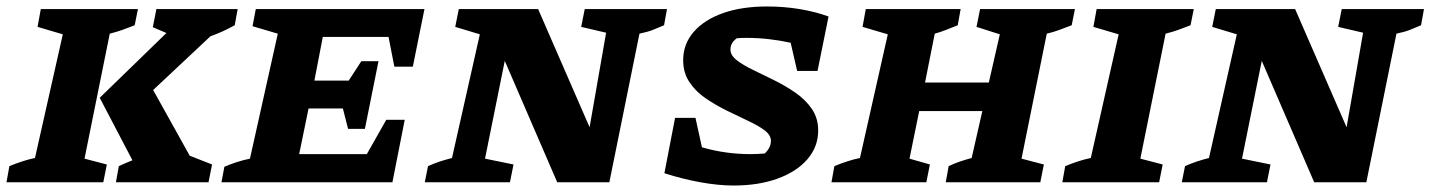

<svg xmlns="http://www.w3.org/2000/svg" viewBox="-36 -563 4418 593"><path d="M-16 0 -7 -50Q13 -58 32.5 -64.5Q52 -71 72 -75L158 -457L80 -480L90 -535H390L380 -485Q360 -477 341.5 -470.5Q323 -464 303 -459L225 -73L294 -55L283 0ZM322 0 331 -50Q353 -60 373 -68L272 -261L478 -461L436 -479L447 -535H698L689 -485Q651 -464 614 -451L437 -285L550 -82L619 -55L608 0Z M648 0 657 -48Q676 -56 696 -62.5Q716 -69 736 -73L822 -459L744 -482L754 -535H1275L1239 -357H1182L1164 -449H961L935 -314H1041L1080 -374H1133L1091 -165H1039L1023 -228H917L888 -87H1097L1157 -193H1214L1176 0Z M1770 -535H2024L2015 -485Q1998 -478 1982.5 -471.5Q1967 -465 1939 -459L1846 0H1685L1523 -375L1462 -73L1550 -55L1539 0H1276L1286 -50Q1304 -58 1322 -64Q1340 -70 1360 -75L1446 -457L1370 -480L1381 -535H1626L1785 -170L1836 -462L1759 -480Z M2426 -344 2406 -431Q2374 -438 2339.5 -442Q2305 -446 2270 -446Q2254 -446 2240 -445Q2220 -431 2220 -410Q2220 -392 2239.5 -377Q2259 -362 2290 -347Q2321 -332 2355.5 -315Q2390 -298 2421 -276.5Q2452 -255 2471.5 -226.5Q2491 -198 2491 -160Q2491 -110 2458 -71.5Q2425 -33 2366 -11.5Q2307 10 2230 10Q2183 10 2127.5 0Q2072 -10 2016 -28L2049 -199H2112L2132 -108Q2205 -87 2281 -87Q2304 -87 2326 -89Q2345 -107 2345 -128Q2345 -146 2325.5 -160.5Q2306 -175 2275 -189.5Q2244 -204 2209.5 -221Q2175 -238 2144 -259Q2113 -280 2093.5 -309Q2074 -338 2074 -377Q2074 -427 2106.5 -464.5Q2139 -502 2197 -522.5Q2255 -543 2333 -543Q2385 -543 2433.5 -535Q2482 -527 2523 -512L2489 -344Z M2532 0 2541 -50Q2561 -58 2580.5 -64.5Q2600 -71 2620 -75L2706 -457L2628 -480L2638 -535H2931L2922 -485Q2902 -477 2885.5 -470.5Q2869 -464 2851 -459L2821 -308H3018L3052 -457L2980 -480L2991 -535H3284L3274 -485Q3253 -477 3235.5 -470.5Q3218 -464 3197 -459L3119 -73L3188 -55L3177 0H2885L2894 -50Q2911 -58 2928.5 -64Q2946 -70 2965 -75L2998 -220H2803L2773 -73L2836 -55L2825 0Z M3245 0 3254 -50Q3274 -58 3293.5 -64.5Q3313 -71 3333 -75L3419 -457L3341 -480L3351 -535H3651L3641 -485Q3621 -477 3602.5 -470.5Q3584 -464 3564 -459L3486 -73L3555 -55L3544 0Z M4108 -535H4362L4353 -485Q4336 -478 4320.5 -471.5Q4305 -465 4277 -459L4184 0H4023L3861 -375L3800 -73L3888 -55L3877 0H3614L3624 -50Q3642 -58 3660 -64Q3678 -70 3698 -75L3784 -457L3708 -480L3719 -535H3964L4123 -170L4174 -462L4097 -480Z"/></svg>

Font: Piazzolla SC
Style: Bold Italic
Weight: 700
Italic angle: -11.3°
Designer: Juan Pablo del Peral
Foundry: Huerta Tipografica
Version: Version 1.330